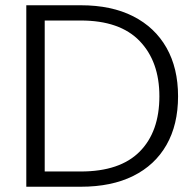

<svg xmlns="http://www.w3.org/2000/svg" viewBox="-20 -710 746 730"><path d="M80 0V-690H287Q404 -690 486.5 -648Q569 -606 613 -528.5Q657 -451 657 -344Q657 -236 613 -159Q569 -82 486.5 -41Q404 0 287 0ZM150 -58H287Q436 -58 511 -133.5Q586 -209 586 -344Q586 -476 511 -554Q436 -632 287 -632H150Z"/></svg>

Font: Parkinsans Light
Style: Regular
Weight: 300
Designer: Red Stone, Indian Type Foundry
Foundry: Indian Type Foundry
Version: Version 1.000